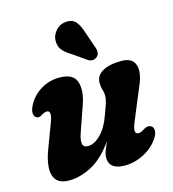

<svg xmlns="http://www.w3.org/2000/svg" viewBox="-108 -801 811 901"><g transform="rotate(-15 297.5 -350.5)"><path d="M550 -136Q564 -132 565.8 -114.8Q567.5 -97.5 554 -77Q528.5 -37 482.8 -12.8Q437 11.5 389 11.5Q312 11.5 312 -47Q312 -62.5 319 -80.8Q326 -99 335.5 -120.5Q284 -47.5 227.5 -18Q171 11.5 118 11.5Q74.5 11.5 56 -11Q37.5 -33.5 39.8 -71.8Q42 -110 60.5 -157.5L104 -273.5Q125 -328.5 98.5 -328.5Q87 -328.5 71 -318Q56.5 -308.5 46.5 -314.5Q35.5 -318.5 33 -334.5Q30.5 -350.5 43.5 -375.5Q65 -416.5 105.8 -441.8Q146.5 -467 197 -467Q263.5 -467 278.2 -424.2Q293 -381.5 271 -317L226.5 -189.5Q215.5 -157.5 218.8 -139.5Q222 -121.5 245 -121.5Q275 -121.5 306.5 -152.8Q338 -184 357.5 -240Q372 -278 377.5 -296.5Q383 -315 383 -329Q383 -345 378 -360Q373 -375 373 -394.5Q373 -428 405.5 -447.5Q438 -467 498 -467Q550.5 -467 563.5 -430Q576.5 -393 549 -330.5L487.5 -182.5Q472 -146.5 473.5 -132.5Q475 -118.5 489.5 -118.5Q501 -118.5 521 -132Q538.5 -141.5 550 -136ZM369.5 -640 399.5 -553.5Q402.5 -542.5 401 -532Q399.5 -521.5 390 -513.5Q381 -506 370 -505.8Q359 -505.5 349.5 -511L283.5 -557Q249.5 -577.5 236.5 -595.8Q223.5 -614 225 -642.5Q226.5 -666 244.8 -687Q263 -708 291.5 -711Q325.5 -714.5 342.2 -694.8Q359 -675 369.5 -640Z"/></g></svg>

Font: Fraunces 72pt S100
Style: Bold Italic
Weight: 700
Italic angle: -16°
Version: Version 1.000; ttfautohint (v1.8.3)